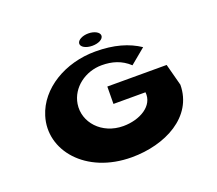

<svg xmlns="http://www.w3.org/2000/svg" viewBox="-118 -851 1163 1031"><g transform="rotate(-20 463.5 -335.5)"><path d="M477 -688C443 -688 415 -673 413 -654C411 -634 439 -618 476 -618C513 -618 541 -634 540 -654C539 -673 511 -688 477 -688ZM815 -385H476L475 -286H658C667 -206 580 -156 485 -156C362 -156 278 -251 294 -352C308 -441 393 -503 486 -503C545 -503 597 -488 642 -446L729 -518C666 -560 586 -584 479 -584C306 -584 152 -492 109 -352C53 -172 208 17 471 17C662 17 847 -77 848 -260Z"/></g></svg>

Font: Hussar Milosc
Style: Bold
Weight: 700
Foundry: Cannot Into Space Fonts
Version: Version 1.02